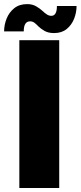

<svg xmlns="http://www.w3.org/2000/svg" viewBox="-44 -938 402 958"><path d="M52.5 0V-737.5H251.5V0ZM338 -908Q338 -875.5 325.8 -844.5Q313.5 -813.5 288.8 -793.2Q264 -773 226 -773Q196.5 -773 177.5 -784.2Q158.5 -795.5 148.5 -805.5Q137.5 -817 128.2 -824.2Q119 -831.5 106 -831.5Q74.5 -831.5 74.5 -781.5H-23.5Q-23.5 -814 -11 -845.2Q1.5 -876.5 27 -897Q52.5 -917.5 92 -917.5Q118 -917.5 137.2 -906Q156.5 -894.5 167.5 -884Q178.5 -873.5 189.5 -866.2Q200.5 -859 212 -859Q240 -859 240 -908Z"/></svg>

Font: Epilogue Black
Style: Regular
Weight: 900
Designer: Tyler Finck
Foundry: Etcetera Type Co
Version: Version 2.111; ttfautohint (v1.8.3)